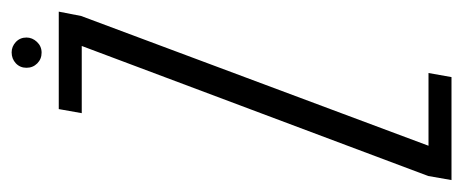

<svg xmlns="http://www.w3.org/2000/svg" viewBox="-287 -543 796 330"><g transform="rotate(-90 111.0 -378.0)"><path d="M-33.5 0H143.5L150.5 -39.5H25.5L248.5 -636.5L256 -675H88.5L81.5 -635.5H197L-26.5 -40ZM185.5 -704.5Q196.5 -704.5 204 -712.5Q211.5 -720.5 211.5 -730.5Q211.5 -741.5 203.8 -748.8Q196 -756 186 -756Q175 -756 167.2 -748.8Q159.5 -741.5 159.5 -730.5Q159.5 -719.5 167 -712Q174.5 -704.5 185.5 -704.5Z"/></g></svg>

Font: Anybody ExtraCondensed Light
Style: Italic
Weight: 300
Width: 2
Italic angle: -10°
Version: Version 1.113;gftools[0.9.25]